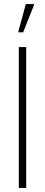

<svg xmlns="http://www.w3.org/2000/svg" viewBox="-20 -918 219 938"><path d="M72 0V-688H108V0ZM70 -760V-765L106 -898H146V-893L93 -760Z"/></svg>

Font: Saira ExtraCondensed Thin
Style: Regular
Weight: 250
Width: 2
Designer: Hector Gatti with collaboration of the Omnibus-Type team
Foundry: Omnibus-Type
Version: Version 1.101